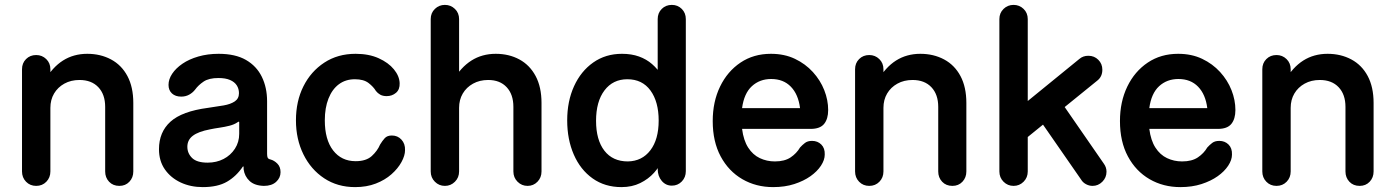

<svg xmlns="http://www.w3.org/2000/svg" viewBox="-20 -750 5701 785"><path d="M128 10Q103 10 86.5 -7Q70 -24 70 -49V-467Q70 -492 86.5 -508.5Q103 -525 128 -525Q152 -525 169 -508.5Q186 -492 186 -467V-404L162 -419Q194 -475 237.5 -502.5Q281 -530 337 -530Q391 -530 434 -507Q477 -484 501 -439Q525 -394 525 -329V-49Q525 -24 509 -7Q493 10 468 10Q442 10 426 -7Q410 -24 410 -49V-313Q410 -364 382 -393.5Q354 -423 305 -423Q270 -423 243 -408Q216 -393 201 -367.5Q186 -342 186 -309V-49Q186 -24 169.5 -7Q153 10 128 10Z M809 15Q759 15 718.5 -4Q678 -23 654 -57.5Q630 -92 630 -140Q630 -210 677 -252.5Q724 -295 830 -309Q866 -314 894.5 -319Q923 -324 940 -335.5Q957 -347 957 -369Q957 -387 948 -401Q939 -415 920.5 -423Q902 -431 873 -431Q834 -431 812.5 -416.5Q791 -402 778 -384Q768 -371 753.5 -363Q739 -355 721 -355Q697 -355 683 -368Q669 -381 669 -403Q669 -426 684 -448.5Q699 -471 726 -489.5Q753 -508 791 -519Q829 -530 874 -530Q942 -530 985.5 -505Q1029 -480 1050.5 -436Q1072 -392 1072 -336V-121Q1072 -110 1074.5 -105Q1077 -100 1086 -98Q1101 -94 1114 -81Q1127 -68 1127 -46Q1127 -23 1109 -6.5Q1091 10 1059 10Q1021 9 1000.5 -10Q980 -29 976 -58V-69H973Q946 -29 908 -7Q870 15 809 15ZM829 -85Q865 -85 894 -100Q923 -115 940.5 -142Q958 -169 958 -203V-250Q958 -252 956.5 -252.5Q955 -253 951 -250Q938 -241 918.5 -236Q899 -231 878 -228Q857 -225 838 -221Q791 -212 768.5 -195Q746 -178 746 -150Q746 -123 765.5 -104Q785 -85 829 -85Z M1432 15Q1360 15 1305.5 -21Q1251 -57 1220.5 -119Q1190 -181 1190 -258Q1190 -336 1220.5 -397Q1251 -458 1306 -494Q1361 -530 1434 -530Q1488 -530 1528 -512Q1568 -494 1590.5 -466.5Q1613 -439 1614 -410Q1615 -384 1599 -370.5Q1583 -357 1561 -357Q1545 -357 1534.5 -363Q1524 -369 1517 -378Q1507 -395 1487 -410.5Q1467 -426 1431 -426Q1393 -426 1365.5 -405.5Q1338 -385 1323 -347Q1308 -309 1308 -258Q1308 -179 1342 -135Q1376 -91 1434 -91Q1477 -91 1500 -112Q1523 -133 1534 -159Q1543 -174 1553 -185Q1563 -196 1582 -196Q1606 -196 1621.5 -179Q1637 -162 1636 -136Q1636 -114 1621.5 -87.5Q1607 -61 1580.5 -37.5Q1554 -14 1516.5 0.5Q1479 15 1432 15Z M1799 10Q1775 10 1758 -7Q1741 -24 1741 -49V-672Q1741 -697 1758 -713.5Q1775 -730 1799 -730Q1823 -730 1840 -713.5Q1857 -697 1857 -672V-404L1831 -419Q1864 -475 1907.5 -502.5Q1951 -530 2007 -530Q2061 -530 2103.5 -507Q2146 -484 2170 -439Q2194 -394 2194 -329V-49Q2194 -24 2177.5 -7Q2161 10 2137 10Q2113 10 2096 -7Q2079 -24 2079 -49V-313Q2079 -364 2051.5 -393.5Q2024 -423 1976 -423Q1941 -423 1914 -408Q1887 -393 1872 -367.5Q1857 -342 1857 -309V-49Q1857 -24 1840 -7Q1823 10 1799 10Z M2521 15Q2453 15 2403 -20.5Q2353 -56 2326 -118Q2299 -180 2299 -258Q2299 -336 2327 -397.5Q2355 -459 2405.5 -494.5Q2456 -530 2523 -530Q2562 -530 2592.5 -519Q2623 -508 2646 -488Q2669 -468 2686 -441L2669 -434V-672Q2669 -697 2685.5 -713.5Q2702 -730 2727 -730Q2751 -730 2767.5 -713.5Q2784 -697 2784 -672V-50Q2784 -25 2767.5 -8Q2751 9 2727 9Q2702 9 2685.5 -10.5Q2669 -30 2669 -59L2670 -97H2687Q2677 -69 2654 -43.5Q2631 -18 2597.5 -1.5Q2564 15 2521 15ZM2547 -90Q2605 -91 2639 -135.5Q2673 -180 2673 -257Q2673 -334 2639.5 -380Q2606 -426 2545 -426Q2486 -426 2451.5 -380.5Q2417 -335 2417 -256Q2417 -178 2451 -134Q2485 -90 2547 -90Z M3141 15Q3071 15 3015 -17.5Q2959 -50 2926.5 -110.5Q2894 -171 2894 -255Q2894 -334 2924 -396Q2954 -458 3007.5 -494Q3061 -530 3132 -530Q3187 -530 3230 -509.5Q3273 -489 3303.5 -455.5Q3334 -422 3350 -381.5Q3366 -341 3366 -300Q3366 -264 3349.5 -243.5Q3333 -223 3294 -223H3014Q3020 -176 3039 -146.5Q3058 -117 3086.5 -103.5Q3115 -90 3148 -90Q3188 -90 3212.5 -106.5Q3237 -123 3251 -147Q3260 -157 3271 -165.5Q3282 -174 3300 -174Q3323 -174 3338 -159Q3353 -144 3352 -118Q3352 -96 3336.5 -72.5Q3321 -49 3293.5 -29.5Q3266 -10 3227.5 2.5Q3189 15 3141 15ZM3014 -308H3251Q3244 -364 3213.5 -395.5Q3183 -427 3133 -427Q3086 -427 3054 -397.5Q3022 -368 3014 -308Z M3534 10Q3509 10 3492.5 -7Q3476 -24 3476 -49V-467Q3476 -492 3492.5 -508.5Q3509 -525 3534 -525Q3558 -525 3575 -508.5Q3592 -492 3592 -467V-404L3568 -419Q3600 -475 3643.5 -502.5Q3687 -530 3743 -530Q3797 -530 3840 -507Q3883 -484 3907 -439Q3931 -394 3931 -329V-49Q3931 -24 3915 -7Q3899 10 3874 10Q3848 10 3832 -7Q3816 -24 3816 -49V-313Q3816 -364 3788 -393.5Q3760 -423 3711 -423Q3676 -423 3649 -408Q3622 -393 3607 -367.5Q3592 -342 3592 -309V-49Q3592 -24 3575.5 -7Q3559 10 3534 10Z M4124 10Q4100 10 4083 -7Q4066 -24 4066 -49V-672Q4066 -697 4083 -713.5Q4100 -730 4124 -730Q4148 -730 4165 -713.5Q4182 -697 4182 -672V-49Q4182 -24 4165 -7Q4148 10 4124 10ZM4139 -302 4393 -509Q4408 -522 4430 -522Q4454 -522 4470.5 -505.5Q4487 -489 4487 -465Q4487 -437 4467 -421L4139 -155ZM4447 10Q4433 10 4420 3Q4407 -4 4400 -16L4219 -277L4309 -347L4493 -81Q4504 -66 4504 -48Q4504 -24 4487 -7Q4470 10 4447 10Z M4806 15Q4736 15 4680 -17.5Q4624 -50 4591.5 -110.5Q4559 -171 4559 -255Q4559 -334 4589 -396Q4619 -458 4672.5 -494Q4726 -530 4797 -530Q4852 -530 4895 -509.5Q4938 -489 4968.5 -455.5Q4999 -422 5015 -381.5Q5031 -341 5031 -300Q5031 -264 5014.5 -243.5Q4998 -223 4959 -223H4679Q4685 -176 4704 -146.5Q4723 -117 4751.5 -103.5Q4780 -90 4813 -90Q4853 -90 4877.5 -106.5Q4902 -123 4916 -147Q4925 -157 4936 -165.5Q4947 -174 4965 -174Q4988 -174 5003 -159Q5018 -144 5017 -118Q5017 -96 5001.5 -72.5Q4986 -49 4958.5 -29.5Q4931 -10 4892.5 2.5Q4854 15 4806 15ZM4679 -308H4916Q4909 -364 4878.5 -395.5Q4848 -427 4798 -427Q4751 -427 4719 -397.5Q4687 -368 4679 -308Z M5199 10Q5174 10 5157.5 -7Q5141 -24 5141 -49V-467Q5141 -492 5157.5 -508.5Q5174 -525 5199 -525Q5223 -525 5240 -508.5Q5257 -492 5257 -467V-404L5233 -419Q5265 -475 5308.5 -502.5Q5352 -530 5408 -530Q5462 -530 5505 -507Q5548 -484 5572 -439Q5596 -394 5596 -329V-49Q5596 -24 5580 -7Q5564 10 5539 10Q5513 10 5497 -7Q5481 -24 5481 -49V-313Q5481 -364 5453 -393.5Q5425 -423 5376 -423Q5341 -423 5314 -408Q5287 -393 5272 -367.5Q5257 -342 5257 -309V-49Q5257 -24 5240.5 -7Q5224 10 5199 10Z"/></svg>

Font: National Park SemiBold
Style: Regular
Weight: 600
Designer: Andrea Herstowski, Ben Hoepner
Version: Version 1.009